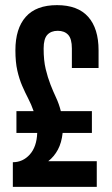

<svg xmlns="http://www.w3.org/2000/svg" viewBox="-20 -728 436 748"><path d="M44 -295H111Q102 -321 90 -344Q78 -367 66.5 -393.5Q55 -420 47.5 -453Q40 -486 40 -532Q40 -617 80.5 -662.5Q121 -708 202 -708Q283 -708 323.5 -662.5Q364 -617 364 -532V-463H260V-539Q260 -577 245.5 -592.5Q231 -608 205 -608Q179 -608 164.5 -592.5Q150 -577 150 -539Q150 -492 158 -459Q166 -426 176.5 -399Q187 -372 198.5 -347.5Q210 -323 217 -295H338V-210H224Q220 -172 205.5 -145Q191 -118 168 -100H357V0H30V-96Q69 -96 96 -126Q123 -156 125 -210H44Z"/></svg>

Font: BebasNeueW01-Regular
Style: Regular
Weight: 400
Designer: Ryoichi Tsunekawa
Foundry: Ryoichi Tsunekawa
Version: Version 1.30